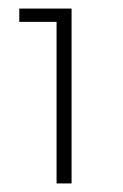

<svg xmlns="http://www.w3.org/2000/svg" viewBox="-20 -719 286 448"><path d="M147 -291H112V-668H25V-699H147Z"/></svg>

Font: Montserrat Ultra Light
Style: Regular
Weight: 200
Designer: Julieta Ulanovsky
Foundry: Julieta Ulanovsky
Version: Version 3.100;PS 003.100;hotconv 1.0.88;makeotf.lib2.5.64775